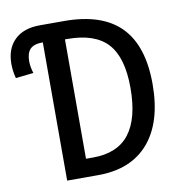

<svg xmlns="http://www.w3.org/2000/svg" viewBox="-93 -731 768 802"><g transform="rotate(-10 291.5 -329.5)"><path d="M549.3 -335.9Q549.3 -174.3 474.4 -87.2Q399.4 0 259.8 0H127.9V-586.4Q90.3 -586.4 74.2 -569.8Q58.1 -553.2 58.1 -518.6Q58.1 -494.6 66.9 -467.3L-8.8 -459Q-17.1 -490.7 -17.1 -520Q-17.1 -585 20.8 -621.8Q58.6 -658.7 127.9 -658.7H231Q391.6 -658.7 470.5 -578.4Q549.3 -498 549.3 -335.9ZM455.6 -335.9Q455.6 -464.8 401.9 -523.7Q348.1 -582.5 231.4 -582.5H221.2V-76.2H251.5Q355 -76.2 405.3 -141.1Q455.6 -206.1 455.6 -335.9Z"/></g></svg>

Font: Courier New
Style: Regular
Weight: 400
Designer: Steve Matteson
Foundry: Ascender Corporation
Version: Version 2.00.3